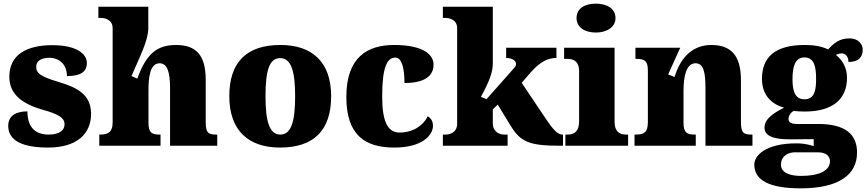

<svg xmlns="http://www.w3.org/2000/svg" viewBox="-20 -797 4738 1050"><path d="M243 10C399 10 478 -64 478 -174C478 -279 405 -318 297 -350C204 -378 178 -395 178 -432C178 -465 208 -481 249 -481C303 -481 346 -446 346 -381C422 -381 455 -405 455 -453C455 -500 403 -550 266 -550C125 -550 31 -497 31 -378C31 -288 91 -232 213 -197C295 -174 333 -155 333 -117C333 -88 310 -61 246 -61C178 -61 130 -96 130 -188C72 -188 25 -167 25 -109C25 -44 75 10 243 10Z M858 0V-61H854C810 -61 792 -71 792 -125V-301C792 -371 799 -451 853 -451C895 -451 910 -402 910 -317V0H1168V-61H1164C1119 -61 1105 -70 1105 -131V-360C1105 -494 1054 -551 943 -551C841 -551 781 -506 731 -367L699 -381C743 -484 791 -575 791 -643V-760H518V-699H533C549 -699 596 -692 596 -643V-128C596 -70 566 -61 527 -61H523V0Z M1511 10C1695 10 1791 -83 1791 -271C1791 -459 1686 -551 1514 -551C1330 -551 1234 -459 1234 -271C1234 -83 1339 10 1511 10ZM1513 -61C1453 -61 1432 -134 1432 -271C1432 -409 1452 -479 1512 -479C1572 -479 1594 -409 1594 -271C1594 -134 1573 -61 1513 -61Z M2137 10C2288 10 2348 -57 2348 -110C2348 -128 2340 -150 2319 -161C2296 -112 2240 -72 2165 -72C2098 -72 2070 -138 2070 -268C2070 -433 2098 -482 2142 -482C2180 -482 2192 -416 2192 -343C2330 -343 2351 -403 2351 -444C2351 -496 2298 -551 2135 -551C1989 -551 1874 -484 1874 -267C1874 -55 1979 10 2137 10Z M2610 -267C2654 -348 2675 -401 2675 -448V-760H2402V-699H2417C2433 -699 2480 -692 2480 -643V-121C2480 -68 2434 -61 2417 -61H2402V0H2756V-61H2737C2720 -61 2675 -69 2675 -125V-199L2702 -225L2774 -107C2828 -20 2876 0 3045 0H3059V-61H3055C3030 -61 3003 -90 2966 -146L2833 -344L2882 -401C2934 -460 2977 -480 3023 -480V-536H2748V-480C2781 -480 2802 -465 2802 -448C2802 -445 2802 -438 2796 -430L2641 -255Z M3239 -619C3296 -619 3346 -647 3346 -698C3346 -752 3296 -777 3239 -777C3179 -777 3133 -752 3133 -698C3133 -647 3179 -619 3239 -619ZM3415 0V-61H3404C3367 -61 3341 -78 3341 -131V-536H3065V-475H3084C3120 -475 3147 -458 3147 -409V-135C3147 -79 3122 -61 3084 -61H3072V0Z M3785 0V-61H3781C3737 -61 3718 -71 3718 -125V-301C3718 -380 3733 -451 3784 -451C3827 -451 3838 -402 3838 -317V0H4095V-61H4091C4046 -61 4032 -70 4032 -131V-360C4032 -494 3977 -551 3870 -551C3772 -551 3703 -488 3669 -376L3634 -390L3700 -536H3455V-475H3459C3503 -475 3523 -466 3523 -412V-128C3523 -70 3499 -61 3454 -61H3450V0Z M4358 233C4567 233 4667 159 4667 37C4667 -66 4598 -119 4455 -119H4335C4312 -119 4292 -126 4292 -146C4292 -166 4309 -187 4323 -191C4334 -188 4367 -187 4381 -187C4541 -187 4612 -261 4612 -371C4612 -430 4585 -470 4551 -497C4559 -500 4569 -505 4584 -505C4597 -505 4620 -494 4620 -458C4679 -458 4698 -489 4698 -524C4698 -558 4672 -587 4626 -587C4572 -587 4542 -563 4509 -527C4471 -544 4434 -551 4381 -551C4219 -551 4147 -485 4147 -366C4147 -275 4201 -227 4268 -208C4204 -176 4161 -145 4161 -98C4161 -57 4204 -34 4302 -35L4430 -36V2C4389 -11 4361 -13 4335 -13C4166 -13 4105 54 4105 103C4105 189 4188 233 4358 233ZM4379 -254C4325 -254 4314 -305 4314 -364C4314 -425 4325 -483 4379 -483C4435 -483 4443 -427 4443 -365C4443 -304 4435 -254 4379 -254ZM4361 165C4302 165 4251 149 4251 104C4251 52 4296 36 4325 36H4454C4499 36 4519 59 4519 84C4519 137 4459 165 4361 165Z"/></svg>

Font: UArctic Serif Black
Style: Regular
Weight: 900
Designer: Customization by Puisto advertising & original work Monotype Design Team
Foundry: Monotype Imaging Inc.
Version: Version 2.004